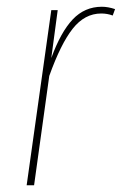

<svg xmlns="http://www.w3.org/2000/svg" viewBox="-20 -549 361 569"><path d="M321 -522 314 -503Q298 -509 280 -509Q231 -509 195.5 -464Q160 -419 126 -324L81 0H59L132 -519H151L132 -377Q160 -454 195.5 -491.5Q231 -529 282 -529Q300 -529 321 -522Z"/></svg>

Font: Fira Sans Extra Condensed Thin
Style: Italic
Weight: 250
Width: 3
Italic angle: -8°
Designer: Carrois Corporate & Edenspiekermann AG
Foundry: Carrois Corporate GbR & Edenspiekermann AG
Version: Version 4.203